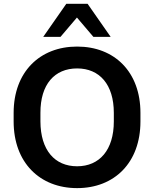

<svg xmlns="http://www.w3.org/2000/svg" viewBox="-20 -973 806 1004"><path d="M383.3 10.7C578.6 10.7 714.4 -122.6 714.4 -337.9V-382.8C714.4 -596.7 579.1 -729.5 383.3 -729.5C187.5 -729.5 51.3 -596.2 51.3 -382.8V-337.9C51.3 -123.5 187.5 10.7 383.3 10.7ZM383.3 -103.5C266.1 -103.5 191.9 -188 191.4 -337.9V-382.8C190.9 -532.2 265.6 -615.2 383.3 -615.2C500.5 -615.2 575.2 -531.2 575.2 -382.8V-337.9C575.2 -188.5 500 -103.5 383.3 -103.5ZM296.4 -780.3 382.3 -881.3 468.3 -780.3H558.6L438 -953.1H326.7L206.1 -780.3Z"/></svg>

Font: Winston SemiBold
Style: Regular
Weight: 600
Designer: Vernon Adams, Kim Jin-seong, David Berlow, Cristiano Sobral
Foundry: The Winston Project Authors
Version: Version 3.004